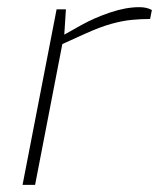

<svg xmlns="http://www.w3.org/2000/svg" viewBox="-20 -516 444 536"><path d="M43 0 138 -490H164L159 -412L150 -414L207 -446Q245 -467 288.5 -481.5Q332 -496 369 -496Q390 -496 404 -488L399 -463Q373 -463 347.5 -460.5Q322 -458 291 -449.5Q260 -441 218 -422L154 -393L78 0Z"/></svg>

Font: REM Medium Thin
Style: Italic
Weight: 250
Italic angle: -11°
Version: Version 1.005;gftools[0.9.28]